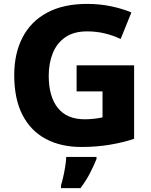

<svg xmlns="http://www.w3.org/2000/svg" viewBox="-20 -744 777 985"><path d="M373 -409H668V-32Q612 -13 543.5 -1.5Q475 10 397 10Q293 10 215.5 -31Q138 -72 95.5 -154Q53 -236 53 -359Q53 -470 96 -552.5Q139 -635 222.5 -679.5Q306 -724 427 -724Q492 -724 551 -711.5Q610 -699 654 -680L599 -544Q561 -562 518 -572.5Q475 -583 427 -583Q358 -583 314.5 -552.5Q271 -522 250.5 -470.5Q230 -419 230 -355Q230 -249 276.5 -190.5Q323 -132 415 -132Q438 -132 464.5 -135Q491 -138 506 -142V-275H373ZM475 72Q460 109 441 145.5Q422 182 393 221H293V207Q299 187 305 160.5Q311 134 315 107.5Q319 81 320 61H475Z"/></svg>

Font: Noto Sans Cherokee ExtraBold
Style: Regular
Weight: 800
Designer: Monotype Design Team
Foundry: Monotype Imaging Inc.
Version: Version 2.001; ttfautohint (v1.8.4.7-5d5b)